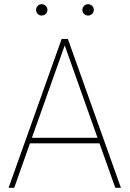

<svg xmlns="http://www.w3.org/2000/svg" viewBox="-20 -897 620 917"><path d="M179.2 -822.8Q168 -822.8 160.2 -830.6Q152.3 -838.4 152.3 -849.6Q152.3 -860.8 160.2 -868.9Q168 -877 179.2 -877Q190.4 -877 198.5 -868.9Q206.5 -860.8 206.5 -849.6Q206.5 -838.4 198.5 -830.6Q190.4 -822.8 179.2 -822.8ZM400.4 -822.8Q389.2 -822.8 381.3 -830.6Q373.5 -838.4 373.5 -849.6Q373.5 -860.8 381.3 -868.9Q389.2 -877 400.4 -877Q411.6 -877 419.9 -868.9Q428.2 -860.8 428.2 -849.6Q428.2 -838.4 419.9 -830.6Q411.6 -822.8 400.4 -822.8ZM530.8 0 455.1 -212.4H123L47.9 0H21L274.4 -710.9H304.2L557.6 0ZM132.3 -238.8H445.8L289.1 -680.2Z"/></svg>

Font: Robert Sans Thin
Style: Regular
Weight: 100
Designer: Christian Robertson (extended by Adam Twardoch)
Foundry: Google
Version: Version 12.135;April 2, 2019;FontCreator 11.5.0.2425 64-bit;